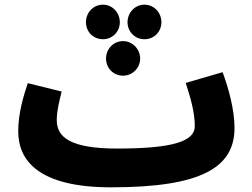

<svg xmlns="http://www.w3.org/2000/svg" viewBox="-20 -781 1077 822"><path d="M421 -613C461 -613 493 -645 493 -686C493 -727 461 -761 421 -761C379 -761 348 -727 348 -686C348 -645 379 -613 421 -613ZM598 -613C640 -613 671 -645 671 -686C671 -727 640 -761 598 -761C558 -761 526 -727 526 -686C526 -645 558 -613 598 -613ZM507 -457C547 -457 580 -490 580 -530C580 -571 547 -605 507 -605C465 -605 434 -571 434 -530C434 -490 465 -457 507 -457ZM456 21C844 21 984 -65 984 -233C984 -311 959 -402 933 -472L775 -426C797 -360 814 -297 814 -241C814 -178 727 -145 482 -145C278 -145 223 -195 223 -267C223 -306 234 -349 244 -389L99 -425C82 -374 58 -298 58 -219C58 -96 142 21 456 21Z"/></svg>

Font: Noto Sans Arabic SemCond Blk
Style: Regular
Weight: 900
Width: 4
Designer: Monotype Design Team, Nadine Chahine, Nizar Qandah and Khaled Hosny
Foundry: Monotype Imaging Inc.
Version: Version 2.012